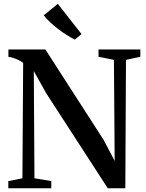

<svg xmlns="http://www.w3.org/2000/svg" viewBox="-20 -1008 782 1028"><path d="M24.5 0V-38.5L100 -53.5L104 -671.5Q95 -678.5 81.8 -685.2Q68.5 -692 53.8 -697Q39 -702 25 -704V-743H223L534.5 -259.5L594 -146.5L590 -687.5L507.5 -704V-743H731.5V-704L654.5 -687.5L651 0H557L226 -511L161 -627.5L164.5 -53.5L254.5 -38.5V0ZM380.5 -796.5Q360 -806 336.8 -820.8Q313.5 -835.5 290.5 -853.2Q267.5 -871 247.5 -889.8Q227.5 -908.5 214 -926L289.5 -987.5L416.5 -825.5L381.5 -796.5Z"/></svg>

Font: Merriweather 72pt SemiBold
Style: Regular
Weight: 600
Version: Version 2.100